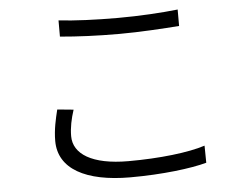

<svg xmlns="http://www.w3.org/2000/svg" viewBox="-51 -763 1102 849"><g transform="rotate(-5 500.0 -338.5)"><path d="M238 -697V-625C316 -618 401 -614 501 -614C593 -614 699 -621 767 -626V-699C695 -691 597 -685 501 -685C401 -685 310 -689 238 -697ZM270 -298 198 -305C188 -264 177 -218 177 -167C177 -43 296 22 494 22C637 22 765 6 834 -13L833 -89C760 -65 631 -50 492 -50C330 -50 249 -103 249 -182C249 -220 257 -258 270 -298Z"/></g></svg>

Font: ChiuKong Gothic CL Normal
Style: Regular
Weight: 350
Designer: Ryoko NISHIZUKA 西塚涼子 (kana, bopomofo & ideographs); Paul D. Hunt (Latin, Greek & Cyrillic); Sandoll Communications 산돌커뮤니
Foundry: Adobe
Version: Version 1.300